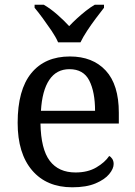

<svg xmlns="http://www.w3.org/2000/svg" viewBox="-20 -786 575 816"><path d="M287 10Q178 10 116.5 -62Q55 -134 55 -264Q55 -404 113 -475Q171 -546 277 -546Q374 -546 429.5 -486Q485 -426 485 -307V-261H152Q154 -152 191.5 -102.5Q229 -53 301 -53Q353 -53 389.5 -74.5Q426 -96 444 -123Q451 -120 457 -111Q463 -102 463 -89Q463 -69 444 -46Q425 -23 386 -6.5Q347 10 287 10ZM384 -315Q384 -395 359.5 -443.5Q335 -492 275 -492Q220 -492 189.5 -446.5Q159 -401 154 -315ZM227 -606Q217 -629 199 -655.5Q181 -682 162 -708Q143 -734 127 -753V-766H166Q195 -749 223.5 -724Q252 -699 274 -675Q289 -691 307 -707.5Q325 -724 344.5 -739.5Q364 -755 383 -766H422V-753Q407 -734 387.5 -708Q368 -682 350.5 -655.5Q333 -629 322 -606Z"/></svg>

Font: Noto Serif NP Hmong
Style: Regular
Weight: 400
Designer: Dalton Maag Ltd
Foundry: Dalton Maag Ltd
Version: Version 1.001